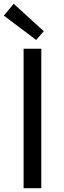

<svg xmlns="http://www.w3.org/2000/svg" viewBox="-24 -989 337 1009"><path d="M166 -779 206 -825 48 -969 -4 -907ZM100 0H193V-733H100Z"/></svg>

Font: Spoqa Han Sans Neo Regular
Style: Regular
Weight: 400
Designer: [Spoqa Han Sans Neo] Dong-huui Kim  Younghwa Kang  Yujin Lee  [Noto Sans] Ryoko NISHIZUKA  (kana & ideographs); Paul D. 
Foundry: Spoqa (http://www.spoqa-han-sans.com)
Version: Version 1.000